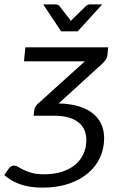

<svg xmlns="http://www.w3.org/2000/svg" viewBox="-44 -695 531 884"><path d="M0 0ZM113.8 -188.5Q114.7 -195.8 118.2 -201.7Q121.6 -207.5 125.5 -212.9L346.7 -412.6H66.4L72.8 -477.1H454.1L450.7 -442.4Q449.7 -431.2 444.3 -422.6Q439 -414.1 431.2 -405.8L226.1 -218.8Q280.3 -217.3 319.8 -205.1Q359.4 -192.9 385 -171.6Q410.6 -150.4 423.1 -121.6Q435.5 -92.8 435.5 -58.6Q435.5 -10.7 416.3 30.8Q397 72.3 360.4 103Q323.7 133.8 271.2 151.4Q218.8 168.9 152.3 168.9Q120.6 168.9 94.7 164.8Q68.8 160.6 47.1 152.8Q25.4 145 7.8 134.3Q-9.8 123.5 -24.4 110.8L-2.4 79.6Q2.4 73.7 7.6 70.6Q12.7 67.4 21 67.4Q30.3 67.4 40.3 73.7Q50.3 80.1 65.4 87.4Q80.6 94.7 102.8 101.1Q125 107.4 159.2 107.4Q202.6 107.4 238.3 96.7Q273.9 85.9 299.6 65.4Q325.2 44.9 339.4 15.6Q353.5 -13.7 353.5 -50.8Q353.5 -75.7 344.7 -96.2Q335.9 -116.7 317.6 -131.3Q299.3 -146 271.5 -154.1Q243.7 -162.1 205.1 -162.1H110.8ZM154.8 -674.8H212.4Q217.8 -674.8 222.2 -672.6Q226.6 -670.4 229 -668L275.9 -607.9L282.2 -598.6Q284.7 -601.1 286.6 -603.5Q288.6 -606 291 -607.9L352.5 -668Q359.4 -674.8 371.6 -674.8H426.8L314 -550.8H237.3Z"/></svg>

Font: Carlito
Style: Italic
Weight: 400
Italic angle: -7°
Designer: Lukasz Dziedzic
Foundry: tyPoland Lukasz Dziedzic
Version: Version 1.104